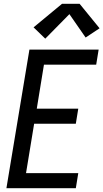

<svg xmlns="http://www.w3.org/2000/svg" viewBox="-20 -998 548 1018"><path d="M14 0 136 -735H503L490 -655H213L175 -422H395L382 -342H161L118 -80H395L382 0ZM220 -793 158 -853 309 -978H402L508 -848L434 -799L348 -923Z"/></svg>

Font: Iosevka Curly Medium Oblique
Style: Regular
Weight: 500
Italic angle: -9°
Monospace: yes
Designer: Belleve Invis
Foundry: Belleve Invis
Version: Version 11.1.0; ttfautohint (v1.8.3)